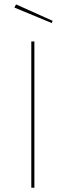

<svg xmlns="http://www.w3.org/2000/svg" viewBox="-20 -874 306 894"><path d="M54.6 -853.6 47.1 -838.7 220.9 -766.7 225.3 -776.9ZM140.1 -680.9H125.7V0H140.1Z"/></svg>

Font: Fira Sans Hair
Style: Regular
Weight: 100
Designer: bBox Type GmbH & Carrois Corporate GbR & Edenspiekermann AG
Foundry: bBox Type GmbH & Carrois Corporate GbR & Edenspiekermann AG
Version: Version 4.300;PS 004.300;hotconv 1.0.88;makeotf.lib2.5.64775